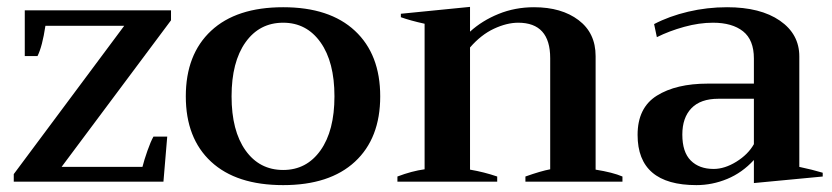

<svg xmlns="http://www.w3.org/2000/svg" viewBox="-20 -528 2418 558"><path d="M20 -22 341 -453H112Q103 -393 89 -365H52V-498H477V-469L159 -43H394Q399 -63 408.5 -90Q418 -117 426 -131H466L455 0H20Z M520 -248Q520 -370 593.5 -438.5Q667 -507 803 -507Q938 -507 1011.5 -438.5Q1085 -370 1085 -248Q1085 -126 1011.5 -58Q938 10 803 10Q667 10 593.5 -58Q520 -126 520 -248ZM952 -248Q952 -348 911.5 -405Q871 -462 803 -462Q734 -462 693.5 -405Q653 -348 653 -248Q653 -148 693.5 -91Q734 -34 803 -34Q871 -34 911.5 -91Q952 -148 952 -248Z M1789 -15V0H1507V-15Q1552 -31 1579 -36V-359Q1579 -462 1486 -462Q1453 -462 1415.5 -444.5Q1378 -427 1346 -390V-35Q1387 -28 1425 -15V0H1135V-15Q1177 -31 1214 -36V-459Q1173 -468 1145 -478V-488L1346 -508V-436Q1381 -468 1429 -487.5Q1477 -507 1532 -507Q1612 -507 1661.5 -469.5Q1711 -432 1711 -365V-35Q1761 -27 1789 -15Z M1833 -136Q1833 -215 1889 -250Q1945 -285 2037 -285H2171V-358Q2171 -412 2139.5 -437Q2108 -462 2052 -462Q2012 -462 1968.5 -450Q1925 -438 1889 -420L1881 -458Q1925 -481 1980 -494Q2035 -507 2093 -507Q2190 -507 2246.5 -468Q2303 -429 2303 -364V-43Q2341 -35 2371 -26V-15L2171 4V-63Q2137 -26 2093.5 -8Q2050 10 2004 10Q1833 10 1833 -136ZM2171 -109V-241H2068Q2016 -241 1989.5 -213.5Q1963 -186 1963 -137Q1963 -86 1987.5 -61.5Q2012 -37 2054 -37Q2086 -37 2120 -58Q2154 -79 2171 -109Z"/></svg>

Font: Trirong SemiBold
Style: Regular
Weight: 600
Designer: Katatrad Team
Foundry: CadsonDemak
Version: Version 1.000